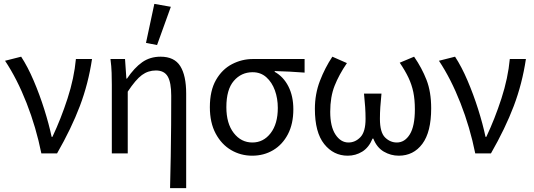

<svg xmlns="http://www.w3.org/2000/svg" viewBox="-20 -790 2749 989"><path d="M193 0Q166 -134 117 -259Q68 -384 6 -477L89 -498Q123 -446 153.5 -374.5Q184 -303 208 -227Q232 -151 246 -85H250Q294 -178 328 -283Q362 -388 371 -486H454Q435 -359 391.5 -244Q348 -129 274 0Z M856 179Q858 99 859.5 16Q861 -67 861.5 -147Q862 -227 862 -297Q862 -365 844 -396Q826 -427 783 -427Q743 -427 711 -403.5Q679 -380 638 -318V0H556V-353Q556 -382 555 -415Q554 -448 549 -486H624L631 -385H634Q672 -441 712.5 -469.5Q753 -498 807 -498Q878 -498 908.5 -449.5Q939 -401 939 -308V179ZM789 -558 732 -569 775 -770 860 -755Z M1279 12Q1220 12 1170.5 -17Q1121 -46 1091 -102Q1061 -158 1061 -238Q1061 -323 1092.5 -378Q1124 -433 1175 -459.5Q1226 -486 1283 -486H1549V-416Q1508 -419 1472 -421Q1436 -423 1395 -424V-420Q1440 -395 1465.5 -345Q1491 -295 1491 -227Q1491 -152 1463 -98.5Q1435 -45 1387 -16.5Q1339 12 1279 12ZM1280 -56Q1337 -56 1374 -104Q1411 -152 1411 -234Q1411 -283 1396 -324.5Q1381 -366 1352 -392Q1323 -418 1281 -418Q1223 -418 1184.5 -373.5Q1146 -329 1146 -238Q1146 -154 1184 -105Q1222 -56 1280 -56Z M1771 12Q1698 12 1650 -48Q1602 -108 1602 -229Q1602 -306 1628 -373.5Q1654 -441 1692 -498L1767 -465Q1726 -405 1703.5 -348Q1681 -291 1681 -214Q1681 -138 1708 -97Q1735 -56 1775 -56Q1810 -56 1836.5 -83.5Q1863 -111 1863 -178Q1863 -208 1861 -238.5Q1859 -269 1855 -308H1945Q1941 -269 1939 -238.5Q1937 -208 1937 -178Q1937 -108 1963.5 -82Q1990 -56 2024 -56Q2065 -56 2091 -98Q2117 -140 2117 -227Q2117 -277 2109 -315.5Q2101 -354 2084 -390Q2067 -426 2039 -467L2113 -498Q2153 -440 2177 -378.5Q2201 -317 2201 -232Q2201 -110 2155.5 -49Q2110 12 2034 12Q1993 12 1957 -9Q1921 -30 1903 -76H1899Q1880 -30 1846 -9Q1812 12 1771 12Z M2428 0Q2401 -134 2352 -259Q2303 -384 2241 -477L2324 -498Q2358 -446 2388.5 -374.5Q2419 -303 2443 -227Q2467 -151 2481 -85H2485Q2529 -178 2563 -283Q2597 -388 2606 -486H2689Q2670 -359 2626.5 -244Q2583 -129 2509 0Z"/></svg>

Font: .
Style: 
Weight: 400
Designer: Paul D. Hunt, Dalton Maag
Foundry: Dalton Maag Ltd
Version: Version 1.200